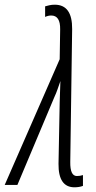

<svg xmlns="http://www.w3.org/2000/svg" viewBox="-70 -787 407 817"><path d="M283 4V-42Q271 -38 257 -38Q228 -38 229 -98L237 -663Q238 -767 163 -767Q150 -767 139.5 -764.5Q129 -762 122 -760V-715Q135 -721 148 -721Q187 -721 186 -662L184 -535L-50 0H4L161 -373Q169 -390 175 -407.5Q181 -425 187 -442Q186 -418 185.5 -397.5Q185 -377 184 -351L179 -90Q178 10 247 10Q267 10 283 4Z"/></svg>

Font: Noto Sans Display Condensed Light
Style: Italic
Weight: 300
Width: 3
Designer: Monotype Design team
Foundry: Monotype Imaging Inc.
Version: 1.000